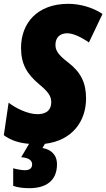

<svg xmlns="http://www.w3.org/2000/svg" viewBox="-26 -744 556 1004"><path d="M128 240C211 240 272 204 272 115C272 64 239 37 196 30L209 8C353 -9 424 -111 424 -229C424 -310 398 -365 331 -417C274 -460 264 -483 264 -510C264 -548 288 -570 325 -570C356 -570 397 -551 439 -522L510 -671C458 -706 391 -724 331 -724C169 -724 84 -623 84 -494C84 -409 115 -357 178 -304C224 -266 242 -242 242 -211C242 -160 206 -147 170 -147C120 -147 58 -177 19 -207L-6 -37C30 -10 74 4 126 8L85 78C126 81 142 96 142 115C142 136 129 146 104 146C87 146 61 141 43 136V228C69 237 97 240 128 240Z"/></svg>

Font: Noto Sans Condensed Black
Style: Italic
Weight: 900
Width: 3
Italic angle: -12°
Designer: Monotype Design Team
Foundry: Monotype Imaging Inc.
Version: Version 2.013